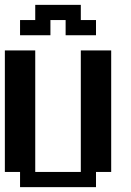

<svg xmlns="http://www.w3.org/2000/svg" viewBox="-20 -770 540 790"><path d="M62.5 -687.5H125V-750H312.5V-687.5H375V-625H250V-687.5H187.5V-625H62.5ZM0 -562.5H125V-62.5H312.5V-562.5H437.5V-62.5H375V0H62.5V-62.5H0Z"/></svg>

Font: NeoDunggeunmo Pro
Style: Regular
Weight: 400
Version: Version 1.020